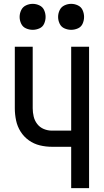

<svg xmlns="http://www.w3.org/2000/svg" viewBox="-20 -978 540 998"><path d="M150 -823Q168 -823 185 -830.5Q202 -838 209.5 -855Q217 -872 217 -890Q217 -908 209.5 -925Q202 -942 185 -950Q168 -958 150 -958Q132 -958 115 -950Q98 -942 90 -925Q82 -908 82 -890Q82 -872 90 -855Q98 -838 115 -830.5Q132 -823 150 -823ZM350 -823Q368 -823 385 -830.5Q402 -838 409.5 -855Q417 -872 417 -890Q417 -908 409.5 -925Q402 -942 385 -950Q368 -958 350 -958Q332 -958 315 -950Q298 -942 290 -925Q282 -908 282 -890Q282 -872 290 -855Q298 -838 315 -830.5Q332 -823 350 -823ZM350 0H443V-735H350V-299H250Q228 -299 207.5 -307.5Q187 -316 173.5 -333.5Q160 -351 155 -372.5Q150 -394 150 -415V-735H57V-415Q57 -384 63.5 -352.5Q70 -321 87 -294Q104 -267 130 -248.5Q156 -230 187 -222.5Q218 -215 250 -215H350Z"/></svg>

Font: Iosevka SS08 Medium
Style: Regular
Weight: 500
Monospace: yes
Designer: Belleve Invis
Foundry: Belleve Invis
Version: Version 3.4.3; ttfautohint (v1.8.3)